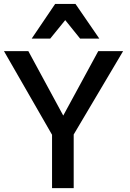

<svg xmlns="http://www.w3.org/2000/svg" viewBox="-41 -976 674 996"><path d="M123.5 -775.9 245.1 -955.6H350.6L474.1 -775.9H374.5L297.4 -871.6L219.7 -775.9ZM229 0V-276.9L-20.5 -710.9H106L287.1 -376.5L468.8 -710.9H597.7L341.3 -278.3V0Z"/></svg>

Font: Ride Light
Style: Bold
Weight: 600
Version: Version 3.000